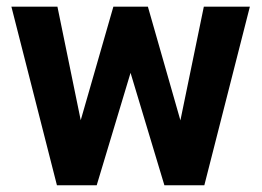

<svg xmlns="http://www.w3.org/2000/svg" viewBox="-20 -548 775 568"><path d="M513.7 -191.9 583 -528.3H719.2L584.5 0H466.3L366.2 -332.5L266.1 0H148.4L13.7 -528.3H149.9L218.8 -192.4L315.4 -528.3H417.5Z"/></svg>

Font: Vazir FD
Style: Bold-FD
Weight: 700
Designer: Saber Rastikerdar
Foundry: Saber Rastikerdar
Version: Version 30.1.0